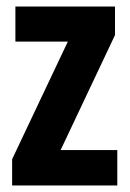

<svg xmlns="http://www.w3.org/2000/svg" viewBox="-20 -566 396 586"><path d="M338 0V-108H165L331 -459V-546H27V-439H187L17 -80V0Z"/></svg>

Font: Noto Sans Gurmukhi UI ExtraCondensed
Style: Bold
Weight: 700
Width: 2
Designer: Jelle Bosma - Monotype Design Team
Foundry: Monotype Imaging Inc.
Version: Version 2.004